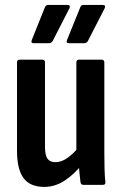

<svg xmlns="http://www.w3.org/2000/svg" viewBox="-20 -727 477 755"><path d="M154.2 8Q98.3 8 72.6 -26.7Q46.9 -61.5 46.9 -133.9V-481.4Q46.9 -492.3 57.3 -492.3H146.5Q156.9 -492.3 156.9 -481.4V-149.8Q156.9 -116.5 166.7 -102.9Q176.6 -89.3 197.3 -89.3Q221.6 -89.3 244.8 -105.7Q268 -122.2 293.9 -152.7L304.1 -82.4Q273 -42.4 234.8 -17.2Q196.6 8 154.2 8ZM308.5 0Q298.6 0 296.6 -10Q294.1 -28 291.9 -52.6Q289.6 -77.2 289.6 -95.1L280.3 -126.1V-481.4Q280.3 -492.3 290.7 -492.3H379.4Q390.3 -492.3 390.3 -481.4V-125.3Q390.3 -90.7 391.1 -62.5Q391.9 -34.3 394.3 -12.4Q396.3 0 384.4 0ZM112.5 -557Q100.1 -557 105.1 -569.9L156.4 -698Q159.9 -707.5 169.3 -707.5H246.4Q251.9 -707.5 253.9 -704Q255.8 -700.5 252.9 -694.1L186.7 -565Q181.2 -557 172.8 -557ZM251 -557Q238.6 -557 243.6 -569.9L295.5 -698Q298.9 -707.5 307.4 -707.5H385Q390.9 -707.5 392.6 -704Q394.4 -700.5 391.4 -694.1L325.2 -565Q319.7 -557 311.3 -557Z"/></svg>

Font: Sofia Sans Condensed
Style: Regular
Weight: 400
Designer: Botio Nikoltchev, Ani Petrova
Foundry: lettersoup
Version: Version 4.100